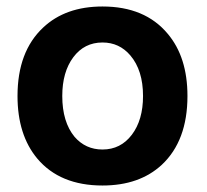

<svg xmlns="http://www.w3.org/2000/svg" viewBox="-20 -561 638 592"><path d="M296 -541Q427 -541 497 -457Q558 -385 558 -265Q558 -127 479 -53Q410 11 296 11Q165 11 95 -72Q34 -145 34 -265Q34 -402 113 -476Q182 -541 296 -541ZM296 -430Q240 -430 206 -384.5Q172 -339 172 -265Q172 -185 210 -139Q244 -100 296 -100Q352 -100 386.5 -145.5Q421 -191 421 -265Q421 -344 382 -390Q348 -430 296 -430Z"/></svg>

Font: Almarai Bold
Style: Regular
Weight: 700
Designer: Boutros International 2019
Foundry: Created by Boutros International 2019
Version: Version 1.10